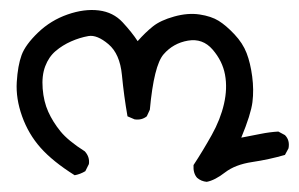

<svg xmlns="http://www.w3.org/2000/svg" viewBox="-20 -256 589 378"><path d="M387 102Q376 101 368 94Q360 85 361 69Q380 40 397 9.5Q414 -21 421 -51.5Q428 -82 423 -109Q418 -136 398.5 -158.5Q379 -181 350 -176Q321 -171 302 -149Q283 -127 275 -40L269 -27Q259 -19 245 -21L231 -27Q224 -67 220 -108.5Q216 -150 193.5 -169Q171 -188 154 -185Q137 -182 120 -174.5Q103 -167 89.5 -155.5Q76 -144 69 -125.5Q62 -107 64 -81.5Q66 -56 75 -36Q84 -16 99 2.5Q114 21 147 42Q157 53 155 67L148 81Q138 87 127 89Q84 62 60 35Q36 8 23.5 -27Q11 -62 13 -94.5Q15 -127 22.5 -147.5Q30 -168 55 -192Q80 -216 113 -227.5Q146 -239 174.5 -235.5Q203 -232 221.5 -212Q240 -192 251 -175Q266 -192 281 -204Q296 -216 323 -223.5Q350 -231 373 -227.5Q396 -224 410.5 -215Q425 -206 441.5 -188.5Q458 -171 465.5 -151.5Q473 -132 476.5 -105.5Q480 -79 477 -55Q474 -31 455 15Q476 11 493.5 7.5Q511 4 528 3L541 10Q551 20 548 36L541 49Q510 58 476.5 63Q443 68 423 83.5Q403 99 387 102Z"/></svg>

Font: NaniFont Regular
Style: Regular
Weight: 400
Designer: Nanigashitei
Version: Version 1.036